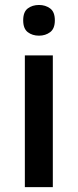

<svg xmlns="http://www.w3.org/2000/svg" viewBox="-20 -768 319 788"><path d="M140.1 -747.6Q166.5 -747.6 185.8 -733.4Q205.1 -719.2 205.1 -684.6Q205.1 -650.4 185.8 -636Q166.5 -621.6 140.1 -621.6Q112.8 -621.6 94 -636Q75.2 -650.4 75.2 -684.6Q75.2 -719.2 94 -733.4Q112.8 -747.6 140.1 -747.6ZM196.8 -540.5V0H82V-540.5Z"/></svg>

Font: Open Sans SemiBold
Style: Regular
Weight: 600
Designer: Monotype Design Team
Foundry: Monotype Imaging Inc.
Version: Version 3.003; ttfautohint (v1.8.4)